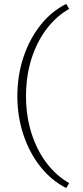

<svg xmlns="http://www.w3.org/2000/svg" viewBox="-20 -731 422 974"><path d="M316 223Q241 185 185 114.5Q129 44 98.5 -48.5Q68 -141 68 -243Q68 -347 98.5 -439.5Q129 -532 185 -603Q241 -674 316 -711L331 -686Q263 -647 214 -581Q165 -515 138.5 -429Q112 -343 112 -243Q112 -145 138.5 -59Q165 27 214 93Q263 159 331 198Z"/></svg>

Font: Ysabeau Office ExtraLight
Style: Regular
Weight: 250
Designer: Christian Thalmann (Catharsis Fonts)
Version: Version 2.001;gftools[0.9.30]; featfreeze: tnum,lnum,ss02